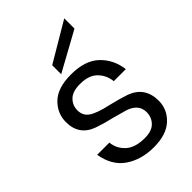

<svg xmlns="http://www.w3.org/2000/svg" viewBox="-232 -878 981 981"><g transform="rotate(-45 258.5 -388.0)"><path d="M50 0ZM50 0ZM283 7Q192 7 128.5 -36.5Q65 -80 50 -171H138Q143 -123 178.5 -91Q214 -59 283 -59Q334 -59 358.5 -84.5Q383 -110 383 -146Q383 -204 317 -226Q287 -235 245 -246Q189 -259 143 -275Q55 -307 55 -402Q55 -465 102 -510.5Q149 -556 245 -556Q347 -556 400 -505.5Q453 -455 463 -377H376Q371 -424 339 -456.5Q307 -489 243 -489Q190 -489 164.5 -464Q139 -439 139 -402Q139 -364 170 -343Q201 -322 275 -306Q334 -292 378 -277Q468 -243 468 -144Q468 -81 420.5 -37Q373 7 283 7ZM211 -592V-657L424 -783V-709Z"/></g></svg>

Font: Ulagadi Sans
Style: Regular
Weight: 400
Designer: Ninad Kale (Devanagari), Jonny Pinhorn (Latin)
Foundry: Indian Type Foundry
Version: Version 3.01;March 29, 2020;FontCreator 12.0.0.2522 64-bit; 